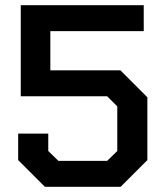

<svg xmlns="http://www.w3.org/2000/svg" viewBox="-20 -720 638 740"><path d="M50 -103V-205H166V-138L205 -100H393L432 -138V-310L393 -349H60V-700H534V-600H174V-449H444L548 -345V-103L445 0H153Z"/></svg>

Font: Chakra Petch SemiBold
Style: Regular
Weight: 600
Designer: Katatrad Aksorn Co.,Ltd.
Foundry: Cadson Demak Co.,Ltd.
Version: Version 1.000; ttfautohint (v1.6)